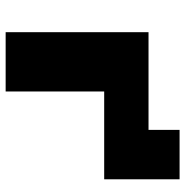

<svg xmlns="http://www.w3.org/2000/svg" viewBox="-8 -648 656 680"><g transform="rotate(90 320.0 -308.0)"><path d="M94 0V-506H440V-616H615V-349H304V0Z"/></g></svg>

Font: Nunito Sans 7pt Expanded Black
Style: Regular
Weight: 900
Width: 7
Designer: Vernon Adams
Foundry: Vernon Adams
Version: Version 3.101;gftools[0.9.27]